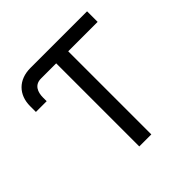

<svg xmlns="http://www.w3.org/2000/svg" viewBox="-185 -891 1054 1054"><g transform="rotate(-45 342.0 -363.5)"><path d="M636.4 -727.3H196.7C104 -727.3 47.2 -668 47.2 -580.3V-535.2H130.7V-563.6C130.7 -604.8 146.3 -645.2 196.7 -645.2H314.6V0H408V-645.2H636.4Z"/></g></svg>

Font: Margiela Sans Text
Style: Regular
Weight: 400
Designer: Stefan Endress, Andreas Faust
Version: Version 1.100;FEAKit 1.0